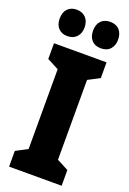

<svg xmlns="http://www.w3.org/2000/svg" viewBox="-174 -986 701 1044"><g transform="rotate(20 177.0 -464.0)"><path d="M329 0H25V-91L92 -126V-588L25 -623V-714H329V-623L262 -588V-126L329 -91ZM8 -851Q8 -888 27.5 -908Q47 -928 79 -928Q113 -928 132.5 -907Q152 -886 152 -851Q152 -817 132.5 -796Q113 -775 79 -775Q47 -775 27.5 -795Q8 -815 8 -851ZM201 -851Q201 -888 220.5 -908Q240 -928 273 -928Q308 -928 327 -907Q346 -886 346 -851Q346 -817 327 -796Q308 -775 273 -775Q239 -775 220 -795.5Q201 -816 201 -851Z"/></g></svg>

Font: Noto Sans Gurmukhi UI ExtraCondensed Black
Style: Regular
Weight: 900
Width: 2
Designer: Jelle Bosma - Monotype Design Team
Foundry: Monotype Imaging Inc.
Version: Version 2.004; ttfautohint (v1.8.4.7-5d5b)